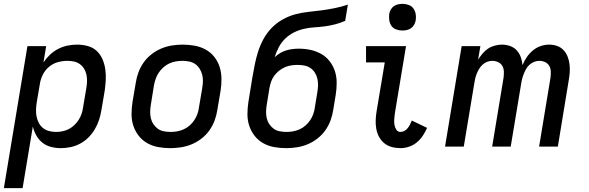

<svg xmlns="http://www.w3.org/2000/svg" viewBox="-27 -759 3047 994"><path d="M-7 215 115 -520H212L198 -436Q213 -458 232 -476Q251 -494 274.5 -506Q298 -518 323 -523Q348 -528 373 -528Q401 -528 428 -520.5Q455 -513 474 -495Q493 -477 503.5 -452.5Q514 -428 518 -401Q522 -374 520.5 -345.5Q519 -317 515 -289L498 -189Q494 -164 486 -139Q478 -114 464.5 -91Q451 -68 432 -48.5Q413 -29 389 -16Q365 -3 339 2.5Q313 8 288 8Q262 8 237 1.5Q212 -5 193 -20Q174 -35 161.5 -57Q149 -79 143 -104L90 215ZM264 -76Q280 -76 297 -79.5Q314 -83 329.5 -91Q345 -99 358 -111.5Q371 -124 380.5 -139Q390 -154 395.5 -170Q401 -186 403 -203L420 -303Q423 -320 423.5 -338Q424 -356 420.5 -372.5Q417 -389 408.5 -403Q400 -417 386.5 -427Q373 -437 356 -440.5Q339 -444 322 -444Q298 -444 273.5 -437.5Q249 -431 228.5 -414.5Q208 -398 196 -375Q184 -352 180 -328L163 -228Q160 -209 159.5 -190.5Q159 -172 162.5 -154.5Q166 -137 174.5 -121.5Q183 -106 196.5 -95.5Q210 -85 227.5 -80.5Q245 -76 264 -76Z M855 8Q823 8 792.5 2.5Q762 -3 736 -17.5Q710 -32 691.5 -55.5Q673 -79 663.5 -107.5Q654 -136 654 -167.5Q654 -199 659 -231L676 -331Q680 -358 690 -385Q700 -412 717 -436Q734 -460 758 -478.5Q782 -497 808.5 -508Q835 -519 863 -523.5Q891 -528 918 -528Q950 -528 980.5 -522.5Q1011 -517 1037.5 -502.5Q1064 -488 1082.5 -464.5Q1101 -441 1110 -412.5Q1119 -384 1119.5 -352.5Q1120 -321 1115 -289L1098 -189Q1094 -162 1084 -135Q1074 -108 1057 -84Q1040 -60 1016 -41.5Q992 -23 965.5 -12Q939 -1 910.5 3.5Q882 8 855 8ZM856 -76Q873 -76 890 -79Q907 -82 924 -89.5Q941 -97 955 -109.5Q969 -122 979 -137Q989 -152 995 -169Q1001 -186 1003 -203L1020 -303Q1023 -321 1023.5 -338.5Q1024 -356 1019.5 -373Q1015 -390 1006 -404Q997 -418 983.5 -427.5Q970 -437 952.5 -440.5Q935 -444 917 -444Q900 -444 883 -441Q866 -438 849.5 -430.5Q833 -423 819 -410.5Q805 -398 795 -383Q785 -368 779 -351Q773 -334 770 -317L754 -217Q751 -199 750.5 -181.5Q750 -164 754 -147Q758 -130 767.5 -116Q777 -102 790 -92.5Q803 -83 820.5 -79.5Q838 -76 856 -76Z M1455 8Q1423 8 1392.5 2.5Q1362 -3 1336 -17.5Q1310 -32 1291.5 -55.5Q1273 -79 1263.5 -107.5Q1254 -136 1254 -167.5Q1254 -199 1259 -231L1279 -355Q1285 -389 1291.5 -422.5Q1298 -456 1308.5 -489.5Q1319 -523 1336 -555Q1353 -587 1378.5 -613.5Q1404 -640 1436 -658Q1468 -676 1502 -685Q1536 -694 1570 -697.5Q1604 -701 1638 -705.5Q1672 -710 1706.5 -717Q1741 -724 1774 -735L1760 -651Q1735 -640 1708 -633Q1681 -626 1654 -622.5Q1627 -619 1601 -617.5Q1575 -616 1548 -610Q1521 -604 1495.5 -591.5Q1470 -579 1449.5 -559Q1429 -539 1416 -514Q1403 -489 1395 -463Q1408 -475 1423 -484Q1438 -493 1454.5 -498Q1471 -503 1487.5 -505Q1504 -507 1520 -507Q1552 -507 1581.5 -500.5Q1611 -494 1636.5 -479.5Q1662 -465 1680 -441.5Q1698 -418 1707 -390Q1716 -362 1716 -330.5Q1716 -299 1711 -268L1698 -189Q1694 -162 1684 -135Q1674 -108 1657 -84Q1640 -60 1616 -41.5Q1592 -23 1565.5 -12Q1539 -1 1510.5 3.5Q1482 8 1455 8ZM1456 -76Q1473 -76 1490 -79Q1507 -82 1524 -89.5Q1541 -97 1555 -109.5Q1569 -122 1579 -137Q1589 -152 1595 -169Q1601 -186 1603 -203L1616 -282Q1619 -300 1619.5 -317.5Q1620 -335 1616 -352Q1612 -369 1603 -383Q1594 -397 1580.5 -406.5Q1567 -416 1549.5 -419.5Q1532 -423 1514 -423Q1498 -423 1481 -420.5Q1464 -418 1448 -411Q1432 -404 1417.5 -392.5Q1403 -381 1392.5 -366.5Q1382 -352 1376.5 -336Q1371 -320 1368 -303L1354 -217Q1351 -199 1350.5 -181.5Q1350 -164 1354 -147Q1358 -130 1367.5 -116Q1377 -102 1390 -92.5Q1403 -83 1420.5 -79.5Q1438 -76 1456 -76Z M2047 8Q2023 8 2001 2Q1979 -4 1962.5 -17.5Q1946 -31 1935.5 -50.5Q1925 -70 1921 -92.5Q1917 -115 1918 -138Q1919 -161 1923 -185L1965 -436H1868V-520H2075L2017 -171Q2015 -157 2014 -142.5Q2013 -128 2015 -114Q2017 -100 2024.5 -88Q2032 -76 2047 -76Q2057 -76 2067 -81.5Q2077 -87 2084 -96Q2091 -105 2096 -115Q2101 -125 2105 -135L2184 -97Q2175 -76 2162 -56.5Q2149 -37 2131 -22Q2113 -7 2090.5 0.5Q2068 8 2047 8ZM2056 -601Q2040 -601 2024.5 -606.5Q2009 -612 2000 -624.5Q1991 -637 1988.5 -653.5Q1986 -670 1988 -687Q1990 -698 1996 -709Q2002 -720 2012 -727Q2022 -734 2033.5 -736.5Q2045 -739 2057 -739Q2073 -739 2088.5 -733.5Q2104 -728 2113 -715.5Q2122 -703 2125 -686.5Q2128 -670 2125 -653Q2123 -642 2117 -631Q2111 -620 2101 -613Q2091 -606 2079.5 -603.5Q2068 -601 2056 -601Z M2277 0 2363 -520H2460L2448 -450Q2458 -466 2471 -481.5Q2484 -497 2500 -507.5Q2516 -518 2535 -523Q2554 -528 2572 -528Q2594 -528 2614.5 -520.5Q2635 -513 2648.5 -498Q2662 -483 2669 -463.5Q2676 -444 2678 -422Q2687 -444 2700.5 -463.5Q2714 -483 2732 -498Q2750 -513 2772 -520.5Q2794 -528 2816 -528Q2838 -528 2857.5 -521Q2877 -514 2890.5 -499.5Q2904 -485 2911.5 -466Q2919 -447 2921.5 -426.5Q2924 -406 2922.5 -384.5Q2921 -363 2917 -341L2861 0H2764L2823 -357Q2825 -373 2824.5 -389Q2824 -405 2816.5 -418Q2809 -431 2795 -437.5Q2781 -444 2765 -444Q2752 -444 2739 -439Q2726 -434 2715 -424.5Q2704 -415 2697 -402.5Q2690 -390 2685 -377.5Q2680 -365 2676.5 -352Q2673 -339 2671 -325L2617 0H2521L2580 -357Q2582 -373 2581.5 -389Q2581 -405 2573.5 -418Q2566 -431 2551.5 -437.5Q2537 -444 2522 -444Q2508 -444 2495 -439Q2482 -434 2471.5 -424.5Q2461 -415 2453.5 -402.5Q2446 -390 2441 -377.5Q2436 -365 2433 -352Q2430 -339 2428 -325L2374 0Z"/></svg>

Font: Iosevka Custom Medium
Style: Italic
Weight: 500
Italic angle: -9°
Designer: Belleve Invis
Foundry: Belleve Invis
Version: Version 27.0.1